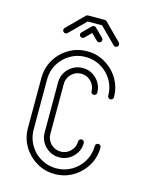

<svg xmlns="http://www.w3.org/2000/svg" viewBox="-132 -992 847 1078"><g transform="rotate(15 291.5 -453.5)"><path d="M291.5 0.5Q233.4 0.5 185.5 -28.1Q137.7 -56.6 109.1 -104.5Q80.6 -152.3 80.6 -210.4V-502Q81.5 -588.9 142.6 -651.4Q207 -712.9 291.5 -712.9Q349.6 -712.9 397.5 -684.3Q445.3 -655.8 473.9 -607.9Q502.4 -560.1 502.4 -502Q502.4 -495.1 497.6 -490.5Q492.7 -485.8 485.8 -485.8Q479 -485.8 474.1 -490.5Q469.2 -495.1 469.2 -502Q469.2 -551.3 445.3 -591.6Q421.4 -631.8 380.9 -655.8Q340.3 -679.7 291.5 -679.7Q242.7 -679.7 202.1 -655.8Q161.6 -631.8 137.7 -591.6Q113.8 -551.3 113.8 -502V-210.4Q113.8 -139.2 165.5 -84.5Q220.2 -32.7 291.5 -32.7Q340.3 -32.7 380.9 -56.6Q421.4 -80.6 445.3 -121.1Q469.2 -161.6 469.2 -210.4Q469.2 -217.3 474.1 -221.9Q479 -226.6 485.8 -226.6Q492.7 -226.6 497.6 -221.9Q502.4 -217.3 502.4 -210.4Q502.4 -152.3 473.9 -104.5Q445.3 -56.6 397.5 -28.1Q349.6 0.5 291.5 0.5ZM291.5 -96.7Q244.6 -96.7 211.2 -130.1Q177.7 -163.6 177.7 -210.4V-502Q178.2 -548.8 210.9 -582.5Q246.1 -615.7 291.5 -615.7Q338.4 -615.7 371.8 -582.3Q405.3 -548.8 405.3 -502Q405.3 -495.1 400.4 -490.5Q395.5 -485.8 388.7 -485.8Q381.8 -485.8 377 -490.5Q372.1 -495.1 372.1 -502Q372.1 -535.2 348.4 -558.8Q324.7 -582.5 291.5 -582.5Q258.3 -582.5 234.6 -558.8Q210.9 -535.2 210.9 -502V-210.4Q210.9 -178.2 234.4 -153.3Q259.3 -129.9 291.5 -129.9Q324.7 -129.9 348.4 -153.6Q372.1 -177.2 372.1 -210.4Q372.1 -217.3 377 -221.9Q381.8 -226.6 388.7 -226.6Q395.5 -226.6 400.4 -221.9Q405.3 -217.3 405.3 -210.4Q405.3 -163.6 371.8 -130.1Q338.4 -96.7 291.5 -96.7ZM340.3 -778.3H338.9Q333 -778.3 328.6 -782.7L291.5 -819.3L254.4 -782.7Q250 -778.3 244.1 -778.3Q236.3 -778.3 231.4 -783.2Q226.6 -788.1 226.6 -794.4Q226.6 -800.8 231.4 -806.2L279.8 -854.5Q285.2 -859.4 291.5 -859.4Q297.9 -859.4 303.2 -854.5L352.1 -806.2Q356.4 -800.8 356.4 -794.4Q356.4 -788.1 351.6 -783.2Q346.7 -778.3 340.3 -778.3ZM437.5 -778.3H436Q430.2 -778.3 425.8 -782.7L333.5 -875H250L157.2 -782.7Q152.8 -778.3 147 -778.3Q139.2 -778.3 134.3 -783.2Q129.4 -788.1 129.4 -794.4Q129.4 -800.8 134.3 -806.2L231.4 -903.3Q236.3 -908.2 243.2 -908.2H340.3Q346.7 -908.2 352.1 -903.3L449.2 -806.2Q453.6 -800.8 453.6 -794.4Q453.6 -788.1 448.7 -783.2Q443.8 -778.3 437.5 -778.3Z"/></g></svg>

Font: Neon Sans
Style: Regular
Weight: 400
Designer: GGBot
Version: 0.80